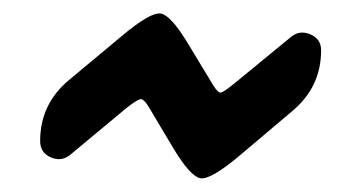

<svg xmlns="http://www.w3.org/2000/svg" viewBox="-20 -448 540 287"><path d="M416 -393.6Q428.7 -403.3 444.3 -396.5Q460 -389.6 460 -373Q460 -317.4 416 -281.2L339.8 -216.8Q294.9 -178.7 279.3 -181.6Q264.6 -184.6 240.2 -224.6L204.1 -285.2Q196.3 -298.8 191.4 -299.8Q187.5 -300.8 170.9 -288.1L84 -215.8Q71.3 -206.1 55.7 -212.9Q40 -219.7 40 -237.3Q40 -293 84 -329.1L160.2 -392.6Q205.1 -430.7 220.7 -427.7Q235.4 -424.8 259.8 -384.8L295.9 -325.2Q303.7 -311.5 308.6 -309.6Q312.5 -308.6 329.1 -322.3Z"/></svg>

Font: Rounded Mgen+ 1mn bold
Style: Bold
Weight: 700
Designer: [Source Han Sans]
Ryoko NISHIZUKA  (kana & ideographs); Paul D. Hunt (Latin, Greek & Cyrillic); Wenlong ZHANG  (bopomofo
Version: Version 1.059.20150602